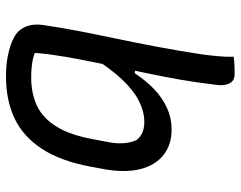

<svg xmlns="http://www.w3.org/2000/svg" viewBox="-101 -692 802 640"><g transform="rotate(90 300.0 -372.0)"><path d="M155 -57 128 -103Q150 -87 175.5 -81Q201 -75 238 -75Q291 -75 332 -94Q373 -113 401.5 -158.5Q430 -204 444 -281L452 -323Q459 -356 457.5 -381Q456 -406 447 -426Q437 -439 422 -445.5Q407 -452 386 -452Q353 -452 317.5 -434.5Q282 -417 245 -378Q208 -339 169 -276L200 -423L224 -420Q249 -458 278 -485.5Q307 -513 340.5 -528Q374 -543 411 -543Q451 -543 480 -527Q509 -511 526.5 -481.5Q544 -452 548.5 -412Q553 -372 545 -324L536 -275Q517 -173 476 -110.5Q435 -48 374.5 -19.5Q314 9 236 9Q197 9 167 3Q137 -3 116.5 -12Q96 -21 85 -32Q71 -47 65.5 -66.5Q60 -86 63 -112Q72 -174 84 -236Q96 -298 109.5 -362Q123 -426 136 -495.5Q149 -565 161 -642Q165 -672 167.5 -699Q170 -726 169 -750Q176 -751 183.5 -751.5Q191 -752 198 -752.5Q205 -753 212.5 -753Q220 -753 228 -753Q241 -753 249.5 -746.5Q258 -740 262 -725Q266 -710 262 -686Q255 -625 244.5 -566Q234 -507 222 -451Q210 -395 199 -342Q188 -289 178.5 -239.5Q169 -190 162.5 -144.5Q156 -99 155 -57Z"/></g></svg>

Font: Rec Mono Semicasual
Style: Italic
Weight: 400
Italic angle: -10°
Version: Version 1.085; ttfautohint (v1.8.4.7-5d5b)